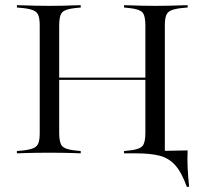

<svg xmlns="http://www.w3.org/2000/svg" viewBox="-20 -591 772 740"><path d="M133.1 -369.4V-492.7Q133.1 -517.7 128.2 -531Q123.4 -544.4 110.1 -550.4Q96.8 -556.5 71 -559.7L45.2 -562.1V-571Q60.5 -571 78.2 -570.2Q96 -569.4 116.9 -569Q137.9 -568.5 162.1 -568.5H171H178.2Q202.4 -568.5 222.2 -569Q241.9 -569.4 259.3 -570.2Q276.6 -571 291.1 -571V-562.1L267.7 -559.7Q230.6 -555.6 219.4 -543.1Q208.1 -530.6 208.1 -492.7V-369.4ZM540.3 -201.6V-492.7Q540.3 -530.6 529 -543.1Q517.7 -555.6 480.6 -559.7L458.1 -562.1V-571Q471.8 -571 489.1 -570.2Q506.5 -569.4 526.6 -569Q546.8 -568.5 570.2 -568.5H578.2H586.3Q610.5 -568.5 631.5 -569Q652.4 -569.4 670.6 -570.2Q688.7 -571 703.2 -571V-562.1L677.4 -559.7Q651.6 -556.5 638.3 -550.4Q625 -544.4 620.2 -531Q615.3 -517.7 615.3 -492.7V-201.6ZM162.1 -2.4Q137.9 -2.4 116.9 -2Q96 -1.6 78.2 -1.2Q60.5 -0.8 45.2 0V-8.9L71 -11.3Q96.8 -14.5 110.1 -20.6Q123.4 -26.6 128.2 -39.9Q133.1 -53.2 133.1 -78.2V-369.4H208.1V-78.2Q208.1 -41.1 219.4 -28.2Q230.6 -15.3 267.7 -11.3L291.1 -8.9V0Q276.6 -0.8 259.3 -1.2Q241.9 -1.6 222.2 -2Q202.4 -2.4 178.2 -2.4H170.2ZM180.6 -283.1V-291.9H566.9V-283.1ZM570.2 -2.4Q546.8 -2.4 526.6 -2Q506.5 -1.6 489.1 -1.2Q471.8 -0.8 458.1 0V-8.9L480.6 -11.3Q517.7 -15.3 529 -28.2Q540.3 -41.1 540.3 -78.2V-201.6H615.3V0L577.4 -2.4ZM458.1 0 479 -8.9 600 -30.6 615.3 -8.9H502.4Q567.7 -8.9 616.1 -9.7Q664.5 -10.5 703.2 -11.3Q701.6 21 703.2 55.2Q704.8 89.5 708.9 129H700Q679.8 72.6 654.8 45.2Q629.8 17.7 594.4 8.9Q558.9 0 503.2 0Z"/></svg>

Font: Playfair 144pt SemiExpanded Light
Style: Regular
Weight: 300
Width: 6
Designer: Claus Eggers Sørensen
Foundry: Claus Eggers Sørensen
Version: Version 2.203